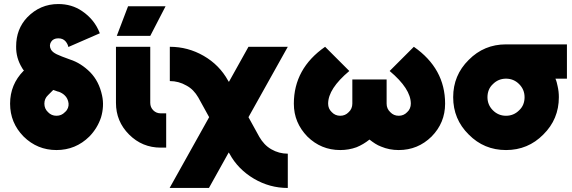

<svg xmlns="http://www.w3.org/2000/svg" viewBox="-20 -732 2836 952"><path d="M269 -712Q179 -712 115 -646Q60 -588 60 -502Q59 -445 89 -396Q91 -392 93.5 -388.5Q96 -385 99 -382L97 -381Q30 -313 30 -218Q30 -123 97 -55Q165 12 260 12Q355 12 423 -55Q463 -96 481 -150Q489 -177 490.5 -204.5Q492 -232 486 -259Q471 -329 427 -374Q405 -396 380 -412Q355 -428 327 -437Q304 -445 288 -451.5Q272 -458 261 -463Q251 -468 244 -473.5Q237 -479 233 -486Q222 -506 233 -524Q244 -542 269 -542Q292 -542 305 -527Q316 -514 319 -499L475 -567Q449 -635 387 -677Q336 -712 269 -712ZM244 -286Q248 -285 253 -283Q258 -281 264 -279Q267 -278 269 -277.5Q271 -277 272 -277Q290 -270 301 -259Q317 -244 320 -219Q321 -208 317 -197Q315 -192 311.5 -186.5Q308 -181 302 -176Q285 -158 260 -158Q235 -158 218 -176Q200 -193 200 -218Q200 -243 218 -260Z M555 -500V-222Q555 -130 620 -65Q685 0 777 0H804V-170H777Q755 -170 740 -185Q725 -200 725 -222V-500ZM559 -554H725L801 -701H615Z M822 -500V-330Q844 -330 864.5 -324.5Q885 -319 904 -308Q923 -298 937.5 -283Q952 -268 963 -249L1017 -151L821 200H1016L1114 24L1118 30Q1139 69 1169.5 100Q1200 131 1239 154Q1317 200 1407 200V30Q1385 30 1364.5 24.5Q1344 19 1325 8Q1306 -3 1291.5 -18.5Q1277 -34 1266 -53L1212 -151L1407 -500H1212L1115 -326L1111 -332Q1068 -410 990 -455Q912 -500 822 -500Z M1592 -500Q1437 -392 1437 -218Q1437 -170 1454 -129.5Q1471 -89 1504 -55Q1572 12 1667 12Q1688 12 1708.5 8.5Q1729 5 1748 -2Q1765 -9 1781 -18.5Q1797 -28 1812 -40Q1826 -29 1840 -20Q1854 -11 1870 -5Q1910 12 1957 12Q2052 12 2120 -55Q2187 -123 2187 -218Q2187 -392 2032 -500L1912 -380Q2017 -292 2017 -218Q2017 -206 2012.5 -195Q2008 -184 1999 -176Q1982 -158 1957 -158Q1932 -158 1915 -176Q1897 -193 1897 -218V-338H1727V-218Q1727 -206 1722.5 -195Q1718 -184 1709 -176Q1692 -158 1667 -158Q1642 -158 1625 -176Q1607 -193 1607 -218Q1607 -292 1712 -380Z M2489 -512Q2380 -512 2304 -435Q2227 -359 2227 -250Q2227 -141 2304 -65Q2380 12 2489 12Q2598 12 2674 -65Q2751 -141 2751 -250Q2751 -264 2749.5 -277.5Q2748 -291 2745 -304Q2743 -314 2740.5 -323.5Q2738 -333 2734 -342H2791V-512ZM2489 -342Q2527 -342 2554 -315Q2581 -288 2581 -250Q2581 -231 2574.5 -214.5Q2568 -198 2554 -185Q2527 -158 2489 -158Q2451 -158 2424 -185Q2397 -212 2397 -250Q2397 -269 2403.5 -285.5Q2410 -302 2424 -315Q2451 -342 2489 -342Z"/></svg>

Font: Unageo
Style: Black
Weight: 900
Designer: Richard Sepsi
Foundry: Richard Sepsi
Version: Version 2.000